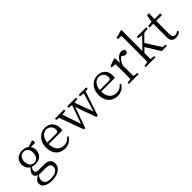

<svg xmlns="http://www.w3.org/2000/svg" viewBox="163 -2053 3561 3561"><g transform="rotate(-45 1943.5 -272.5)"><path d="M258 -207C186 -207 142 -264 142 -349C142 -434 188 -492 261 -492C334 -492 377 -435 377 -352C377 -267 332 -207 258 -207ZM349 13C429 13 459 51 459 101C459 167 393 221 268 221C177 221 118 187 118 113C118 72 134 43 168 10C184 12 201 13 221 13ZM533 -516 516 -527 392 -488C358 -514 313 -528 261 -528C150 -528 68 -463 68 -350C68 -277 100 -225 151 -196C98 -148 78 -113 78 -77C78 -36 104 -9 148 3C73 39 43 78 43 126C43 207 115 262 267 262C440 262 527 171 527 78C527 -8 473 -55 362 -55H215C159 -55 142 -77 142 -108C142 -135 154 -157 176 -185C201 -176 229 -171 260 -171C370 -171 451 -236 451 -350C451 -394 440 -430 419 -458L533 -457Z M693 -301C705 -428 778 -488 851 -488C928 -488 981 -425 981 -355C981 -323 971 -301 927 -301ZM1049 -262C1054 -277 1056 -298 1056 -324C1056 -449 972 -528 856 -528C724 -528 611 -421 611 -254C611 -83 712 14 852 14C945 14 1014 -32 1055 -104L1034 -120C995 -73 948 -42 877 -42C771 -42 693 -115 692 -263Z M1930 -514H1731V-479L1818 -466L1708 -104L1574 -467L1658 -479V-514H1429V-479L1512 -467L1381 -104L1259 -468L1347 -479V-514H1108V-479L1173 -469L1347 7H1380L1529 -402C1556 -317 1589 -222 1675 7H1709L1867 -467L1930 -479Z M2071 -301C2083 -428 2156 -488 2229 -488C2306 -488 2359 -425 2359 -355C2359 -323 2349 -301 2305 -301ZM2427 -262C2432 -277 2434 -298 2434 -324C2434 -449 2350 -528 2234 -528C2102 -528 1989 -421 1989 -254C1989 -83 2090 14 2230 14C2323 14 2392 -32 2433 -104L2412 -120C2373 -73 2326 -42 2255 -42C2149 -42 2071 -115 2070 -263Z M2684 -517 2670 -527 2526 -474V-442L2615 -435C2617 -388 2619 -347 2619 -283V-228C2619 -177 2618 -100 2616 -44L2534 -32V0H2789V-32L2697 -45C2696 -101 2695 -177 2695 -228V-319C2720 -388 2752 -434 2799 -465L2813 -453C2833 -436 2852 -424 2877 -424C2916 -424 2933 -449 2933 -492C2922 -514 2889 -528 2857 -528C2794 -528 2730 -474 2694 -386Z M3458 -42 3273 -334 3404 -466 3505 -479V-514H3256V-479L3344 -463L3142 -254V-644L3145 -798L3130 -807L2975 -765V-734L3066 -726V-228C3066 -169 3065 -104 3064 -45L2974 -32V0H3231V-32L3144 -45C3143 -95 3142 -150 3142 -201L3220 -280L3394 0H3532V-32Z M3859 -61C3831 -41 3809 -32 3783 -32C3742 -32 3718 -57 3718 -116V-468H3869V-514H3719L3725 -665H3670L3646 -517L3544 -505V-468H3642V-199C3642 -160 3641 -137 3641 -112C3641 -27 3683 14 3759 14C3810 14 3851 -4 3879 -36Z"/></g></svg>

Font: Source Han Serif
Style: Regular
Weight: 400
Designer: Ryoko NISHIZUKA 西塚涼子 (kana & ideographs); Frank Grießhammer (Latin, Greek & Cyrillic); Wenlong ZHANG 张文龙 (bopomofo); San
Foundry: Adobe Systems Incorporated
Version: Version 1.001;PS 1.001;hotconv 16.6.54;makeotf.lib2.5.65590